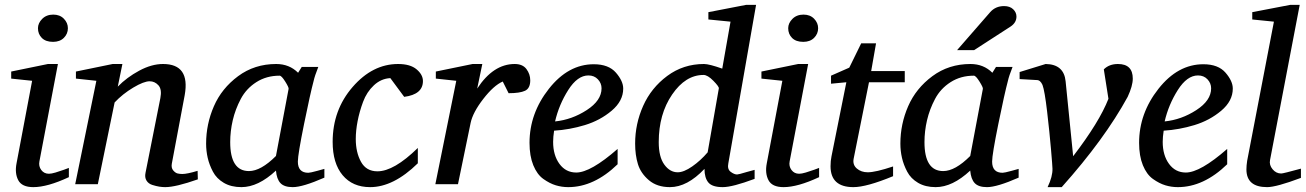

<svg xmlns="http://www.w3.org/2000/svg" viewBox="-20 -757 5368 789"><path d="M259 -641Q259 -618 242.5 -601.5Q226 -585 198 -585Q168 -585 152 -601Q136 -617 136 -641Q136 -662 153.5 -679.5Q171 -697 199 -697Q226 -697 242.5 -680Q259 -663 259 -641ZM263 -29Q175 12 117 12Q70 12 55 -16.5Q40 -45 48 -86L112 -425L26 -434V-463L177 -494H218L142 -94Q138 -74 149.5 -58.5Q161 -43 181 -43Q191 -43 208 -48Q225 -53 243 -59.5Q261 -66 263 -67Z M793 -20Q702 12 659 12Q647 12 634.5 10Q622 8 606 3Q590 -2 582 -15Q574 -28 578 -47L639 -354Q646 -390 631 -406.5Q616 -423 595 -423Q571 -423 527.5 -397Q484 -371 451 -336L382 0H289L376 -425L292 -434V-463L443 -494H483L464 -401Q501 -439 552 -466.5Q603 -494 650 -494Q762 -494 739 -366L686 -84Q683 -67 692 -56.5Q701 -46 710.5 -44Q720 -42 729 -42Q749 -42 792 -55Z M1313 -27Q1224 12 1183 12Q1148 12 1132.5 -4.5Q1117 -21 1114 -56Q1041 12 972 12Q930 12 900 -5.5Q870 -23 855 -51.5Q840 -80 833.5 -108.5Q827 -137 827 -167Q827 -247 859 -320.5Q891 -394 958.5 -444Q1026 -494 1115 -494Q1169 -494 1205 -458L1220 -482H1288Q1273 -444 1269 -425Q1255 -373 1229.5 -247.5Q1204 -122 1204 -93Q1204 -47 1247 -47Q1255 -47 1284 -55L1313 -63ZM1166 -392Q1167 -398 1152 -422Q1137 -446 1129 -446Q1075 -446 1033.5 -419.5Q992 -393 969.5 -350.5Q947 -308 936.5 -263Q926 -218 926 -173Q926 -54 1003 -54Q1052 -54 1114 -116Z M1718 -424Q1718 -369 1641 -359L1584 -436Q1546 -434 1516.5 -406.5Q1487 -379 1472 -338.5Q1457 -298 1449.5 -259Q1442 -220 1442 -186Q1442 -131 1463.5 -92Q1485 -53 1531 -53Q1599 -53 1697 -149V-86Q1597 12 1501 12Q1429 12 1388 -37Q1347 -86 1347 -174Q1347 -305 1429 -399.5Q1511 -494 1616 -494Q1666 -494 1692 -472Q1718 -450 1718 -424Z M2159 -427Q2159 -394 2137.5 -384Q2116 -374 2070 -374L2046 -422Q2009 -406 1966 -350.5Q1923 -295 1914 -252L1862 0H1769L1855 -425L1771 -434V-463L1922 -494H1962L1941 -393Q2007 -494 2095 -494Q2128 -494 2143.5 -473Q2159 -452 2159 -427Z M2541 -393Q2541 -342 2493.5 -302Q2446 -262 2383.5 -243Q2321 -224 2257 -220Q2253 -194 2253 -174Q2253 -119 2279 -83.5Q2305 -48 2348 -48Q2407 -48 2518 -145V-82Q2421 12 2315 12Q2289 12 2264 4.5Q2239 -3 2213 -21.5Q2187 -40 2171.5 -78Q2156 -116 2156 -170Q2156 -291 2235.5 -392Q2315 -493 2420 -493Q2481 -493 2511 -458.5Q2541 -424 2541 -393ZM2452 -394Q2452 -415 2437 -431Q2422 -447 2398 -447Q2353 -447 2315 -387Q2277 -327 2261 -258Q2330 -265 2391 -304.5Q2452 -344 2452 -394Z M3087 -737 2973 -86Q2968 -62 2982.5 -51Q2997 -40 3009 -40Q3015 -40 3048 -50L3081 -59V-22Q2990 12 2950 12Q2907 12 2891 -7Q2875 -26 2875 -63Q2804 12 2733 12Q2680 12 2646.5 -16.5Q2613 -45 2601.5 -82.5Q2590 -120 2590 -167Q2590 -248 2623 -322Q2656 -396 2722 -445Q2788 -494 2873 -494Q2894 -494 2948 -475L2982 -668L2891 -677V-707L3046 -737ZM2934 -394Q2935 -401 2911.5 -425Q2888 -449 2871 -449Q2797 -449 2742 -368.5Q2687 -288 2687 -173Q2687 -112 2710 -80.5Q2733 -49 2765 -49Q2790 -49 2824.5 -73Q2859 -97 2888 -131Z M3342 -641Q3342 -618 3325.5 -601.5Q3309 -585 3281 -585Q3251 -585 3235 -601Q3219 -617 3219 -641Q3219 -662 3236.5 -679.5Q3254 -697 3282 -697Q3309 -697 3325.5 -680Q3342 -663 3342 -641ZM3346 -29Q3258 12 3200 12Q3153 12 3138 -16.5Q3123 -45 3131 -86L3195 -425L3109 -434V-463L3260 -494H3301L3225 -94Q3221 -74 3232.5 -58.5Q3244 -43 3264 -43Q3274 -43 3291 -48Q3308 -53 3326 -59.5Q3344 -66 3346 -67Z M3698 -419H3551L3488 -105Q3483 -80 3501 -64.5Q3519 -49 3546 -49Q3578 -49 3650 -73V-33Q3541 12 3487 12Q3393 12 3393 -74Q3393 -96 3397 -115L3458 -419L3395 -413V-446L3470 -479L3519 -579H3580L3560 -465H3698Z M4166 -27Q4077 12 4036 12Q4001 12 3985.5 -4.5Q3970 -21 3967 -56Q3894 12 3825 12Q3783 12 3753 -5.5Q3723 -23 3708 -51.5Q3693 -80 3686.5 -108.5Q3680 -137 3680 -167Q3680 -247 3712 -320.5Q3744 -394 3811.5 -444Q3879 -494 3968 -494Q4022 -494 4058 -458L4073 -482H4141Q4126 -444 4122 -425Q4108 -373 4082.5 -247.5Q4057 -122 4057 -93Q4057 -47 4100 -47Q4108 -47 4137 -55L4166 -63ZM4019 -392Q4020 -398 4005 -422Q3990 -446 3982 -446Q3928 -446 3886.5 -419.5Q3845 -393 3822.5 -350.5Q3800 -308 3789.5 -263Q3779 -218 3779 -173Q3779 -54 3856 -54Q3905 -54 3967 -116ZM4157 -689Q4157 -664 4133 -648L3983 -551H3913L4049 -707Q4071 -732 4106 -732Q4130 -732 4143.5 -719Q4157 -706 4157 -689Z M4635 -434Q4635 -404 4614 -359Q4519 -185 4343 12H4285Q4306 -32 4305 -64Q4305 -73 4299 -143Q4293 -213 4283 -298.5Q4273 -384 4264 -408Q4255 -428 4241 -428L4170 -432V-461L4277 -494Q4352 -493 4359 -423L4390 -115Q4498 -256 4535 -351L4516 -472Q4538 -494 4574 -494Q4635 -494 4635 -434Z M5046 -393Q5046 -342 4998.5 -302Q4951 -262 4888.5 -243Q4826 -224 4762 -220Q4758 -194 4758 -174Q4758 -119 4784 -83.5Q4810 -48 4853 -48Q4912 -48 5023 -145V-82Q4926 12 4820 12Q4794 12 4769 4.5Q4744 -3 4718 -21.5Q4692 -40 4676.5 -78Q4661 -116 4661 -170Q4661 -291 4740.5 -392Q4820 -493 4925 -493Q4986 -493 5016 -458.5Q5046 -424 5046 -393ZM4957 -394Q4957 -415 4942 -431Q4927 -447 4903 -447Q4858 -447 4820 -387Q4782 -327 4766 -258Q4835 -265 4896 -304.5Q4957 -344 4957 -394Z M5326 -26Q5225 12 5187 12Q5102 12 5102 -61Q5102 -76 5105 -96L5215 -668L5126 -677V-707L5282 -737H5321L5199 -99Q5195 -79 5209.5 -61.5Q5224 -44 5245 -44Q5253 -44 5326 -64Z"/></svg>

Font: Veleka
Style: Italic
Weight: 400
Italic angle: -12°
Designer: Stefan Peev, Context Ltd, 2016; SIL International, 1997-2014.
Foundry: Stefan Peev, Context Ltd, 2016
Version: Version 1.000